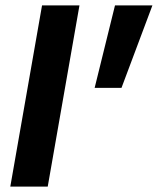

<svg xmlns="http://www.w3.org/2000/svg" viewBox="-20 -688 582 708"><path d="M18 0 135 -668H273L156 0ZM329 -364 404 -668H542L428 -364Z"/></svg>

Font: Gantari
Style: Bold Italic
Weight: 700
Italic angle: -10°
Designer: Anugrah Pasau
Foundry: Lafontype
Version: Version 1.000; ttfautohint (v1.8.4.7-5d5b)